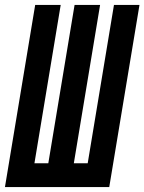

<svg xmlns="http://www.w3.org/2000/svg" viewBox="-37 -755 583 775"><path d="M-17 0 105 -735H208L102 -96H158L264 -735H367L261 -96H317L423 -735H526L404 0Z"/></svg>

Font: Iosevka SS04
Style: Bold Italic
Weight: 700
Italic angle: -9°
Monospace: yes
Designer: Belleve Invis
Foundry: Belleve Invis
Version: Version 19.0.0; ttfautohint (v1.8.4)